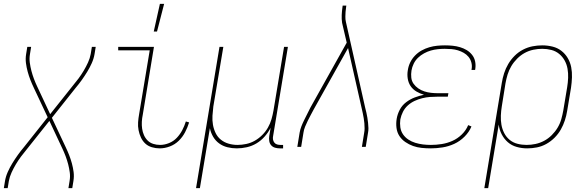

<svg xmlns="http://www.w3.org/2000/svg" viewBox="-40 -764 3060 999"><path d="M-20 215 -14 178Q-10 154 0.5 130.5Q11 107 24.5 85Q38 63 53 42Q68 21 85 1L208 -154L136 -307Q126 -328 118 -348.5Q110 -369 104 -391Q98 -413 95 -436Q92 -459 96 -483L102 -520H122L116 -483Q112 -460 115 -438Q118 -416 123.5 -395Q129 -374 136.5 -354Q144 -334 153 -315L221 -170L338 -317Q354 -336 368.5 -355.5Q383 -375 395.5 -396Q408 -417 418 -439Q428 -461 432 -483L438 -520H458L452 -483Q448 -459 437.5 -435.5Q427 -412 413.5 -390Q400 -368 385 -347Q370 -326 353 -306L230 -151L302 2Q312 23 320 43.5Q328 64 334 86Q340 108 343 131Q346 154 342 178L336 215H316L322 178Q326 155 323 133Q320 111 314.5 90Q309 69 301.5 49Q294 29 285 10L217 -135L100 12Q84 31 69.5 50.5Q55 70 42.5 91Q30 112 20 134Q10 156 6 178L0 215Z M791 8Q770 8 750 2Q730 -4 716 -17Q702 -30 693.5 -48Q685 -66 681 -86.5Q677 -107 678.5 -128Q680 -149 684 -171L739 -502H575V-520H761L703 -168Q699 -149 698 -130.5Q697 -112 699.5 -94.5Q702 -77 709 -61Q716 -45 728 -33Q740 -21 757 -15.5Q774 -10 793 -10Q816 -10 839.5 -19.5Q863 -29 880 -47Q897 -65 908.5 -87Q920 -109 927 -132L944 -127Q936 -101 923 -76Q910 -51 890 -31.5Q870 -12 843.5 -2Q817 8 791 8ZM760 -600 792 -744H814L777 -600Z M980 215 1102 -520H1122L1070 -210Q1067 -186 1065.5 -162Q1064 -138 1068 -115Q1072 -92 1082 -71.5Q1092 -51 1109.5 -37Q1127 -23 1149.5 -16.5Q1172 -10 1196 -10Q1218 -10 1241.5 -15Q1265 -20 1286 -32Q1307 -44 1324.5 -61.5Q1342 -79 1354 -100Q1366 -121 1372.5 -143.5Q1379 -166 1383 -189L1438 -520H1458L1381 -56Q1379 -47 1380.5 -38Q1382 -29 1387.5 -22Q1393 -15 1401.5 -12.5Q1410 -10 1419 -10H1433V8H1416Q1403 8 1391 4.5Q1379 1 1371 -8Q1363 -17 1361 -30Q1359 -43 1361 -56L1368 -99Q1356 -75 1337 -53.5Q1318 -32 1294.5 -18Q1271 -4 1244.5 2Q1218 8 1192 8Q1167 8 1143 2Q1119 -4 1100 -18Q1081 -32 1069 -52.5Q1057 -73 1052 -97L1000 215Z M1507 0 1519 -74Q1522 -91 1528.5 -107.5Q1535 -124 1543 -140Q1551 -156 1559 -172Q1567 -188 1575 -204L1764 -542L1740 -645Q1737 -665 1738 -686Q1739 -707 1742 -728L1743 -735H1762L1761 -728Q1759 -715 1758 -702.5Q1757 -690 1757 -678Q1757 -671 1757.5 -663.5Q1758 -656 1760 -649L1860 -204Q1867 -178 1871.5 -151.5Q1876 -125 1877 -97Q1877 -91 1876.5 -85Q1876 -79 1875 -74L1863 0H1843L1855 -74Q1856 -79 1856.5 -85Q1857 -91 1857 -96Q1857 -123 1852.5 -149Q1848 -175 1842 -200L1771 -514L1593 -196Q1585 -181 1577 -166Q1569 -151 1561.5 -136Q1554 -121 1547.5 -105Q1541 -89 1539 -74L1527 0Z M2201 8Q2177 8 2153.5 5.5Q2130 3 2109 -4.5Q2088 -12 2069 -25Q2050 -38 2038 -56.5Q2026 -75 2023 -98.5Q2020 -122 2024 -146Q2028 -170 2040 -193Q2052 -216 2073 -232Q2094 -248 2118 -257Q2142 -266 2166 -271Q2145 -277 2126.5 -288Q2108 -299 2096.5 -316Q2085 -333 2081.5 -355Q2078 -377 2082 -399Q2085 -420 2094.5 -439.5Q2104 -459 2119.5 -475Q2135 -491 2154 -501.5Q2173 -512 2193.5 -518Q2214 -524 2234.5 -526Q2255 -528 2275 -528Q2296 -528 2315.5 -526Q2335 -524 2353.5 -518.5Q2372 -513 2388 -503.5Q2404 -494 2416 -479Q2428 -464 2432 -445Q2436 -426 2433 -406L2432 -400H2413L2414 -405Q2417 -422 2412.5 -439Q2408 -456 2397.5 -468.5Q2387 -481 2373 -489Q2359 -497 2343 -502Q2327 -507 2309 -508.5Q2291 -510 2274 -510Q2256 -510 2237.5 -508Q2219 -506 2201.5 -501Q2184 -496 2166.5 -486.5Q2149 -477 2135 -463.5Q2121 -450 2112.5 -432.5Q2104 -415 2101 -397Q2098 -378 2100 -360Q2102 -342 2112 -328Q2122 -314 2136.5 -304Q2151 -294 2168 -288.5Q2185 -283 2203 -281Q2221 -279 2240 -279H2293L2290 -261H2237Q2217 -261 2197 -259.5Q2177 -258 2157 -253Q2137 -248 2117.5 -239Q2098 -230 2082 -215.5Q2066 -201 2056.5 -182Q2047 -163 2043 -143Q2040 -122 2043 -101.5Q2046 -81 2057 -65Q2068 -49 2084.5 -38Q2101 -27 2120.5 -21Q2140 -15 2160.5 -12.5Q2181 -10 2202 -10Q2230 -10 2258.5 -14.5Q2287 -19 2314 -31Q2341 -43 2363 -64.5Q2385 -86 2396 -113L2413 -106Q2401 -77 2377 -53Q2353 -29 2323.5 -15.5Q2294 -2 2262.5 3Q2231 8 2201 8Z M2480 215 2571 -333Q2575 -358 2583 -383Q2591 -408 2604.5 -431Q2618 -454 2637.5 -473.5Q2657 -493 2681 -505.5Q2705 -518 2730.5 -523Q2756 -528 2781 -528Q2809 -528 2835 -521.5Q2861 -515 2881 -499.5Q2901 -484 2914 -462Q2927 -440 2932 -414.5Q2937 -389 2936 -361.5Q2935 -334 2931 -307L2911 -187Q2907 -162 2899 -137.5Q2891 -113 2878 -90Q2865 -67 2845.5 -47.5Q2826 -28 2802.5 -15Q2779 -2 2753.5 3Q2728 8 2703 8Q2675 8 2648.5 0.5Q2622 -7 2602.5 -24Q2583 -41 2570.5 -65Q2558 -89 2555 -116L2500 215ZM2700 -10Q2723 -10 2746.5 -15Q2770 -20 2791.5 -31.5Q2813 -43 2831 -61Q2849 -79 2861.5 -100Q2874 -121 2880.5 -144Q2887 -167 2891 -190L2911 -310Q2915 -334 2916 -358.5Q2917 -383 2913 -406Q2909 -429 2898 -449Q2887 -469 2869.5 -483.5Q2852 -498 2829 -504Q2806 -510 2781 -510Q2758 -510 2734.5 -505Q2711 -500 2690 -488.5Q2669 -477 2651 -459Q2633 -441 2620.5 -420Q2608 -399 2601 -376Q2594 -353 2590 -330L2571 -211Q2567 -187 2566 -162.5Q2565 -138 2569 -115Q2573 -92 2583.5 -71.5Q2594 -51 2611.5 -36.5Q2629 -22 2652 -16Q2675 -10 2700 -10Z"/></svg>

Font: Iosevka Term Curly Thin
Style: Italic
Weight: 100
Italic angle: -9°
Designer: Belleve Invis
Foundry: Belleve Invis
Version: Version 32.3.0